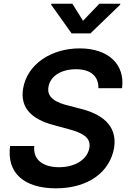

<svg xmlns="http://www.w3.org/2000/svg" viewBox="-20 -996 685 1027"><path d="M254.3 -975.9 253.6 -970.9 362.9 -817.5H463.8L622.9 -970.9L623.6 -975.9H511.4L424 -884.9L367.2 -975.9ZM632.8 -524.1C649.9 -650.2 560.7 -737.2 406.2 -737.2C252.8 -737.2 125 -651.6 103.7 -522.7C86.3 -418.3 150.2 -358.7 264.9 -327.4L343.8 -306.1C419 -286.2 467.7 -261.7 458.1 -205.3C447.8 -143.1 381.7 -101.6 296.2 -101.6C213.8 -101.6 155.2 -138.5 163.4 -215.2H34.1C14.6 -70.3 109 11 279.1 11.4C452.8 11 567.8 -76 590.2 -204.5C610.4 -330.3 515.6 -388.1 411.9 -414.1L346.6 -431.1C288.4 -445 227.6 -470.5 239.3 -531.2C247.9 -585.9 303.3 -625.7 386.4 -625.7C464.1 -625.7 507.5 -589.5 506.4 -524.1Z"/></svg>

Font: Riot Sans 2.0
Style: Bold Italic
Weight: 600
Italic angle: -9.39999°
Designer: Rasmus Andersson
Foundry: rsms
Version: Version 3.006;hotconv 1.0.109;makeotfexe 2.5.65596